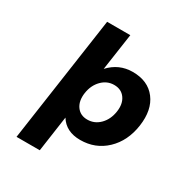

<svg xmlns="http://www.w3.org/2000/svg" viewBox="-211 -894 1171 1240"><g transform="rotate(30 374.5 -274.0)"><path d="M91.8 193.8 227.1 -742.2H399.9L359.9 -467.8Q430.7 -544.9 533.2 -544.9Q647 -544.9 705.1 -468.8Q763.2 -392.6 745.1 -267.1Q727.1 -143.6 648.4 -68.8Q569.8 5.9 457 5.9Q351.1 5.9 303.2 -71.8L265.1 193.8ZM332 -272Q322.8 -209.5 350.6 -170.2Q378.4 -130.9 431.2 -130.9Q484.9 -130.9 523.7 -170.2Q562.5 -209.5 571.8 -272Q581.1 -333.5 553 -372.8Q524.9 -412.1 471.2 -412.1Q418.9 -412.1 380.1 -372.8Q341.3 -333.5 332 -272Z"/></g></svg>

Font: Trueno
Style: Bold Italic
Weight: 700
Designer: Julieta Ulanovsky
Foundry: Julieta Ulanovsky
Version: Version 3.001b | FøM Fix